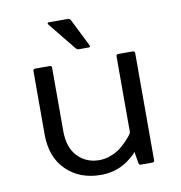

<svg xmlns="http://www.w3.org/2000/svg" viewBox="-83 -817 857 910"><g transform="rotate(-10 345.0 -362.5)"><path d="M100.1 -220.2C100.1 -147 121.6 -89.4 164.6 -47.6C207.5 -5.8 262.7 15.1 330.1 15.1C371.7 15.1 408.9 5.9 441.4 -12.7C453.8 -19.5 466.4 -28.3 479.2 -39.1C492.1 -49.8 500.7 -58.4 504.9 -64.9L514.2 -9.8C514.8 -3.3 518.4 0 524.9 0H580.1C586.6 0 589.8 -3.3 589.8 -9.8V-524.9C589.8 -531.7 586.6 -535.2 580.1 -535.2H509.8C503.3 -534.8 500 -531.4 500 -524.9V-160.2C500 -155.6 490.6 -143.1 471.7 -122.6C461.9 -112.1 450.8 -102 438.5 -92C426.1 -82.1 410.6 -73.5 391.8 -66.2C373.1 -58.8 354.2 -55.2 335 -55.2C293 -55.2 258.3 -69.5 231 -98.1C203.6 -126.8 189.9 -167.5 189.9 -220.2V-524.9C189.9 -531.7 186.7 -535.2 180.2 -535.2H109.9C103.4 -534.8 100.1 -531.4 100.1 -524.9ZM208 -730 313 -600.1C318.5 -593.3 323.6 -589.8 328.1 -589.8H377.9C384.4 -590.2 386.1 -593.6 382.8 -600.1L317.9 -730C314.6 -736.8 309.7 -740.2 303.2 -740.2H212.9C205.1 -739.9 203.5 -736.5 208 -730Z"/></g></svg>

Font: Numans
Style: Regular
Weight: 400
Designer: Jovanny Lemonad
Foundry: Jovanny Lemonad
Version: Version 001.001